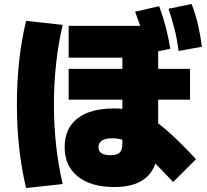

<svg xmlns="http://www.w3.org/2000/svg" viewBox="-20 -875 1040 965"><path d="M555 65Q437 65 371 12Q305 -41 305 -135Q305 -230 369.5 -280Q434 -330 555 -330Q607 -330 651 -318.5Q695 -307 740.5 -278.5Q786 -250 840 -200.5Q894 -151 965 -75L850 40Q789 -26 745 -68.5Q701 -111 667 -135.5Q633 -160 604 -170Q575 -180 545 -180Q475 -180 475 -135Q475 -95 535 -95Q569 -95 582 -108.5Q595 -122 595 -155V-585H325V-745H775V-585V-145Q775 -40 720 12.5Q665 65 555 65ZM325 -374V-529H935V-374ZM717 -605Q707 -664 693.5 -713.5Q680 -763 659 -816L780 -844Q799 -793 812.5 -741.5Q826 -690 836 -630ZM878 -619Q870 -678 857.5 -727.5Q845 -777 827 -831L943 -855Q963 -803 975 -751.5Q987 -700 995 -640ZM111 70Q87 -32 76 -135Q65 -238 65 -350Q65 -462 76 -565Q87 -668 111 -770L295 -750Q273 -656 262 -555Q251 -454 251 -350Q251 -246 262 -145Q273 -44 295 50Z"/></svg>

Font: M PLUS 1 Thin Black
Style: Regular
Weight: 900
Version: Version 1.001